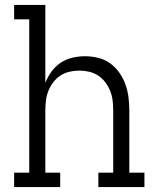

<svg xmlns="http://www.w3.org/2000/svg" viewBox="-20 -755 640 775"><path d="M37 0V-58H98V-677H37V-735H163V-420Q172 -444 187.5 -465.5Q203 -487 224.5 -501.5Q246 -516 272 -522Q298 -528 323 -528Q350 -528 376.5 -521.5Q403 -515 424.5 -499.5Q446 -484 461.5 -462Q477 -440 486 -415Q495 -390 498.5 -363.5Q502 -337 502 -310V-58H563V0H377V-58H437V-310Q437 -330 434.5 -350Q432 -370 424.5 -388.5Q417 -407 405 -423Q393 -439 376 -450Q359 -461 339.5 -465.5Q320 -470 300 -470Q280 -470 260.5 -465.5Q241 -461 224 -450Q207 -439 195 -423Q183 -407 175.5 -388.5Q168 -370 165.5 -350Q163 -330 163 -310V-58H223V0Z"/></svg>

Font: Iosevka Etoile Light
Style: Regular
Weight: 300
Designer: Belleve Invis
Foundry: Belleve Invis
Version: Version 25.0.1; ttfautohint (v1.8.4)